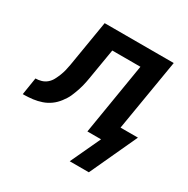

<svg xmlns="http://www.w3.org/2000/svg" viewBox="-195 -660 953 975"><g transform="rotate(30 282.0 -172.0)"><path d="M341 176 423 0H343L412 -419H247L221 -264Q219 -252 217 -240Q215 -228 212.5 -215.5Q210 -203 207 -191Q204 -179 200 -167Q196 -155 191.5 -143Q187 -131 182 -119.5Q177 -108 170 -97Q163 -86 155 -75.5Q147 -65 137.5 -55.5Q128 -46 117.5 -38.5Q107 -31 95.5 -25Q84 -19 72 -15Q60 -11 47.5 -8Q35 -5 22.5 -3.5Q10 -2 -4 -1Q-18 0 -26 0H-36L-20 -101Q-3 -101 14 -106Q31 -111 44.5 -122.5Q58 -134 66.5 -150Q75 -166 81.5 -182.5Q88 -199 92 -215.5Q96 -232 99 -249L144 -520H549L479 -101H581L453 176Z"/></g></svg>

Font: Iosevka Aile Oblique
Style: Bold
Weight: 700
Italic angle: -9°
Designer: Belleve Invis
Foundry: Belleve Invis
Version: Version 31.1.0; ttfautohint (v1.8.4)